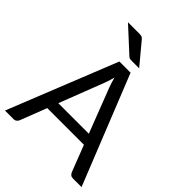

<svg xmlns="http://www.w3.org/2000/svg" viewBox="-257 -1058 1190 1190"><g transform="rotate(45 338.5 -463.0)"><path d="M250 -926Q266.5 -926 275 -923.5Q283.5 -921 292 -910L406 -773H342Q331 -773 324.8 -774.2Q318.5 -775.5 311 -782.5L155 -926ZM472 -266 359.5 -557.5Q354.5 -570.5 349 -587.8Q343.5 -605 338.5 -624.5Q328 -584 317 -557L204.5 -266ZM674 0H599Q586 0 578 -6.5Q570 -13 566 -23L499 -196H177.5L110.5 -23Q107.5 -14 99 -7Q90.5 0 78 0H3L289.5 -716.5H387.5Z"/></g></svg>

Font: TypoPRO Lato
Style: Regular
Weight: 400
Designer: Lukasz Dziedzic with Adam Twardoch and Botio Nikoltchev
Foundry: tyPoland Lukasz Dziedzic
Version: Version 2.010; 2014-09-01; http://www.latofonts.com/